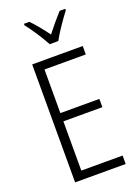

<svg xmlns="http://www.w3.org/2000/svg" viewBox="-174 -1019 789 1092"><g transform="rotate(-20 220.0 -473.5)"><path d="M216 -788H268C292 -833 336 -896 368 -938V-947H334C300 -909 273 -877 242 -837C214 -875 180 -918 151 -947H118V-938C149 -899 192 -834 216 -788ZM389 0V-51H139V-349H375V-399H139V-663H389V-714H83V0Z"/></g></svg>

Font: Noto Sans Myanmar Condensed Light
Style: Regular
Weight: 300
Width: 3
Designer: Monotype Design Team
Foundry: Monotype Imaging Inc.
Version: Version 2.107